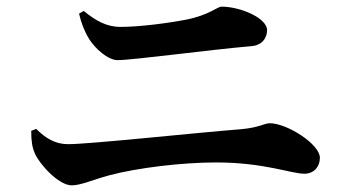

<svg xmlns="http://www.w3.org/2000/svg" viewBox="-20 -650 1040 578"><path d="M736 -511C768 -513 784 -535 784 -559C784 -596 703 -630 647 -630C634 -630 611 -605 541 -591C485 -580 398 -569 343 -569C300 -569 268 -588 232 -617L218 -609C224 -583 233 -558 248 -533C267 -503 305 -469 334 -469C380 -469 608 -500 736 -511ZM74 -256C74 -224 77 -206 85 -188C98 -157 156 -92 196 -92C223 -92 260 -109 308 -122C394 -145 529 -161 630 -161C775 -161 857 -127 896 -127C925 -127 943 -148 943 -175C943 -216 844 -279 792 -279C775 -279 762 -266 705 -261C566 -250 250 -216 185 -216C146 -216 117 -234 89 -262Z"/></svg>

Font: Noto Serif CJK KR
Style: Bold
Weight: 700
Designer: Ryoko NISHIZUKA 西塚涼子 (kana & ideographs); Frank Grießhammer (Latin, Greek & Cyrillic); Wenlong ZHANG 张文龙 (bopomofo); San
Foundry: Adobe
Version: Version 2.001;hotconv 1.1.0;makeotfexe 2.6.0